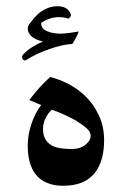

<svg xmlns="http://www.w3.org/2000/svg" viewBox="-20 -589 411 616"><path d="M294 -49Q278 -21 250.5 -7Q223 7 181 7Q153 7 130.5 -2.5Q108 -12 94 -30Q69 -63 69 -121Q69 -158 81.5 -193.5Q94 -229 112 -252L74 -268Q108 -313 141 -342Q195 -328 236 -296Q272 -268 292 -229Q314 -190 314 -139Q314 -85 294 -49ZM146 -237Q144 -235 137 -227Q130 -219 124 -205Q118 -191 118 -175Q118 -141 142 -125Q160 -111 212 -111Q237 -111 254 -124.5Q271 -138 271 -154Q270 -166 259.5 -176Q249 -186 224 -202Q210 -210 187.5 -220.5Q165 -231 146 -237ZM212 -448Q179 -446 140 -432Q100 -419 61 -395Q53 -395 51 -404Q51 -411 55 -415Q78 -439 118 -456Q94 -461 81.5 -472Q69 -483 69 -498Q69 -504 74 -512Q90 -533 104 -546Q133 -569 164 -569Q185 -569 196 -559.5Q207 -550 208 -538L200 -529Q187 -534 168 -534Q141 -534 112 -516Q112 -503 119.5 -496Q127 -489 146 -484Q161 -481 174 -481Q182 -481 200 -483L233 -488Q223 -464 212 -448Z"/></svg>

Font: Mirza Medium
Style: Regular
Weight: 500
Designer: Arabic design by Kourosh Beigpour, Latin design by Eduardo Tunni, engineering by Lasse Fister
Version: Version 1.0010g